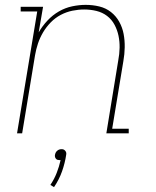

<svg xmlns="http://www.w3.org/2000/svg" viewBox="-20 -548 640 789"><path d="M50 0 133 -501H65V-520H157L139 -415Q154 -441 175 -463.5Q196 -486 222 -501Q248 -516 276.5 -522Q305 -528 332 -528Q361 -528 388 -521.5Q415 -515 436 -498.5Q457 -482 470 -458.5Q483 -435 488 -408.5Q493 -382 492.5 -353.5Q492 -325 487 -297L441 -19H509V0H417L466 -300Q471 -326 471.5 -351.5Q472 -377 467 -401Q462 -425 450.5 -446.5Q439 -468 420 -482.5Q401 -497 376.5 -503Q352 -509 326 -509Q302 -509 277.5 -504Q253 -499 230 -487Q207 -475 188.5 -456Q170 -437 157 -415Q144 -393 136 -369Q128 -345 124 -321L71 0ZM202 221 187 212Q203 188 213 162.5Q223 137 229 110H226Q221 110 217 109Q213 108 210 104.5Q207 101 206 96.5Q205 92 206 88Q207 83 209 79Q211 75 215 71.5Q219 68 223.5 66.5Q228 65 233 65Q238 65 241.5 66.5Q245 68 248 71.5Q251 75 252 79Q253 83 252 88Q247 122 235 156Q223 190 202 221Z"/></svg>

Font: Iosevka Etoile Thin
Style: Italic
Weight: 100
Italic angle: -9°
Designer: Belleve Invis
Foundry: Belleve Invis
Version: Version 22.1.2; ttfautohint (v1.8.4)